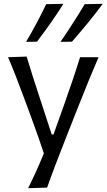

<svg xmlns="http://www.w3.org/2000/svg" viewBox="-20 -798 562 1013"><path d="M223.6 -775.9 314.5 -777.8Q261.2 -691.9 175.3 -578.1L117.7 -577.1Q176.3 -676.8 223.6 -775.9ZM359.9 -578.1 299.3 -577.1Q374.5 -687.5 426.8 -775.9L522 -777.8Q460.4 -693.4 359.9 -578.1ZM262.2 -88.4 319.3 -248.5Q373 -399.4 402.3 -496.1H500Q455.6 -394.5 390.6 -229.5L335.4 -89.8Q261.7 96.7 228.5 191.9L128.4 194.8Q169.4 113.8 211.4 11.2Q187.5 -62.5 141.6 -187.5L108.4 -277.3Q56.2 -418.5 22.5 -496.1L120.6 -499.5Q147.5 -408.7 200.7 -248L252.9 -88.4Z"/></svg>

Font: Commissioner Flair
Style: Regular
Weight: 400
Designer: Kostas Bartsokas
Foundry: Kostas Bartsokas
Version: Version 1.000